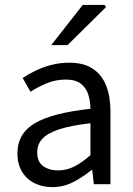

<svg xmlns="http://www.w3.org/2000/svg" viewBox="-20 -755 544 787"><path d="M194.3 12Q153.6 12 121.2 -4.3Q88.8 -20.5 70.1 -51.5Q51.4 -82.4 51.4 -126.2Q51.4 -208 123.4 -250.2Q195.4 -292.3 350.7 -309Q350.5 -339.5 342 -367Q333.5 -394.6 311.5 -411.7Q289.4 -428.9 249.9 -428.9Q208.1 -428.9 171.1 -413.4Q134 -397.9 104.9 -379L73 -435.4Q95.3 -450.4 125 -464.9Q154.7 -479.4 189.9 -488.7Q225.1 -498 264.1 -498Q323.2 -498 360.4 -473.3Q397.6 -448.6 415.2 -403.6Q432.8 -358.6 432.8 -297.7V0H364.5L358.1 -57.9H354.8Q319.7 -29.1 279.8 -8.5Q239.9 12 194.3 12ZM217.2 -56.5Q252.6 -56.5 284.1 -72.3Q315.6 -88.1 350.7 -118.9V-249.9Q269 -240.4 221.3 -224.5Q173.6 -208.6 153 -185.6Q132.5 -162.7 132.5 -131.5Q132.5 -91.2 157.3 -73.8Q182.1 -56.5 217.2 -56.5ZM190 -570 319 -734.7H409.2L414.2 -725.6L256.8 -570Z"/></svg>

Font: Source Sans 3
Style: Regular
Weight: 200
Designer: Paul D. Hunt
Foundry: Adobe
Version: Version 3.046;hotconv 1.0.118;makeotfexe 2.5.65603